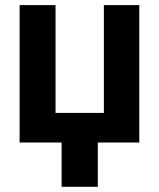

<svg xmlns="http://www.w3.org/2000/svg" viewBox="-20 -550 614 741"><path d="M517.6 0H357.4V170.9H217.8V0H55.7V-530.3H194.3V-114.3H380.9V-530.3H517.6Z"/></svg>

Font: Pretendard JP
Style: Bold
Weight: 700
Designer: Base glyphs from Inter by Rasmus Andersson; Hangeul glyphs from Noto Sans CJK(Source Han Sans) by Jang Soo-young and Kan
Foundry: Kil Hyung-jin
Version: Version 1.309